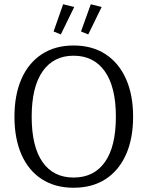

<svg xmlns="http://www.w3.org/2000/svg" viewBox="-20 -873 694 903"><path d="M266 -711 232 -725 277 -853 329 -840ZM395 -711 361 -725 407 -853 458 -840ZM326 10Q239 10 176.5 -30.5Q114 -71 81 -146Q48 -221 48 -324Q48 -427 81 -502Q114 -577 176.5 -618Q239 -659 326 -659Q414 -659 476.5 -618Q539 -577 572.5 -502Q606 -427 606 -324Q606 -221 572.5 -146Q539 -71 476.5 -30.5Q414 10 326 10ZM326 -38Q422 -38 473.5 -111Q525 -184 525 -324Q525 -464 473 -537.5Q421 -611 326 -611Q232 -611 180.5 -537.5Q129 -464 129 -324Q129 -184 180 -111Q231 -38 326 -38Z"/></svg>

Font: Arsenal SC
Style: Regular
Weight: 400
Designer: Andrij Shevchenko
Foundry: Stairsfor
Version: Version 2.001; ttfautohint (v1.8.4.7-5d5b)